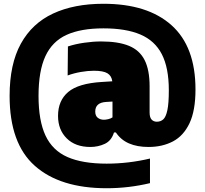

<svg xmlns="http://www.w3.org/2000/svg" viewBox="-20 -769 1088 1019"><path d="M546 230Q299 230 165 111.2Q31 -7.5 31 -260Q31 -428.5 90.5 -536.8Q150 -645 261.5 -697Q373 -749 529 -749Q763 -749 890.2 -635.2Q1017.5 -521.5 1017.5 -294Q1017.5 -182 985.8 -115Q954 -48 897.8 -18.5Q841.5 11 768.5 11Q708 11 664.8 -7.8Q621.5 -26.5 595 -66H585Q571.5 -22 536 -5.5Q500.5 11 459.5 11Q380 11 334 -34.8Q288 -80.5 288 -154Q288 -235 342 -280.8Q396 -326.5 520.5 -334L576 -337.5Q572 -367 550 -380.2Q528 -393.5 478 -393.5Q446 -393.5 408.8 -387Q371.5 -380.5 339 -368.5L340.5 -522.5Q380 -535.5 427.2 -542.2Q474.5 -549 517 -549Q607 -549 663.8 -526Q720.5 -503 747.2 -450.8Q774 -398.5 774 -310.5V-172Q774 -146 784.5 -134.5Q795 -123 812.5 -123Q832.5 -123 846.5 -135.5Q860.5 -148 868.2 -184Q876 -220 876 -290Q876 -409 839 -481Q802 -553 725.2 -585.8Q648.5 -618.5 529 -618.5Q409 -618.5 333 -583.8Q257 -549 220.8 -470.5Q184.5 -392 184.5 -260Q184.5 -128.5 221.5 -49.5Q258.5 29.5 338.2 64.5Q418 99.5 546 99.5Q661.5 99.5 776 72.5V203Q663 230 546 230ZM485.5 -177Q485.5 -154.5 498.8 -144Q512 -133.5 531.5 -133.5Q541 -133.5 554.2 -136.5Q567.5 -139.5 577 -146V-230L543.5 -228Q485.5 -224.5 485.5 -177Z"/></svg>

Font: Encode Sans SemiCondensed SemiCondensed Black
Style: Regular
Weight: 900
Width: 4
Designer: Multiple Designers
Foundry: Impallari Type
Version: Version 3.000; ttfautohint (v1.8.3) -l 8 -r 50 -G 200 -x 14 